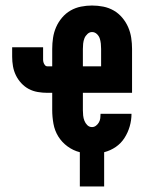

<svg xmlns="http://www.w3.org/2000/svg" viewBox="-20 -548 540 695"><path d="M269 127V3Q245 -3 224.5 -18Q204 -33 191 -54Q178 -75 173.5 -100Q169 -125 169 -149V-212H151Q134 -212 116.5 -215Q99 -218 84 -226Q69 -234 57 -247Q45 -260 37.5 -275.5Q30 -291 27 -308Q24 -325 24 -343V-377H136V-343Q136 -337 136 -332Q136 -327 137.5 -322Q139 -317 142.5 -312.5Q146 -308 151 -308H169V-371Q169 -391 172 -411Q175 -431 183 -449.5Q191 -468 204.5 -484Q218 -500 235.5 -510Q253 -520 273 -524Q293 -528 313 -528Q334 -528 354 -524Q374 -520 391.5 -510Q409 -500 422.5 -484Q436 -468 444 -449.5Q452 -431 455 -411Q458 -391 458 -371V-212H280V-149Q280 -140 281 -130Q282 -120 285.5 -111Q289 -102 296 -95Q303 -88 313 -88Q321 -88 327.5 -93Q334 -98 338 -105Q342 -112 343 -120Q344 -128 344 -136H456Q456 -113 449.5 -90.5Q443 -68 430.5 -48.5Q418 -29 399 -16Q380 -3 357 3V127ZM280 -308H346V-371Q346 -380 345 -390Q344 -400 341 -409Q338 -418 330.5 -425Q323 -432 313 -432Q304 -432 296.5 -425Q289 -418 285.5 -409Q282 -400 281 -390Q280 -380 280 -371Z"/></svg>

Font: Iosevka SS18
Style: Bold
Weight: 700
Monospace: yes
Designer: Belleve Invis
Foundry: Belleve Invis
Version: Version 25.1.1; ttfautohint (v1.8.4)